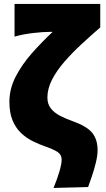

<svg xmlns="http://www.w3.org/2000/svg" viewBox="-20 -753 534 970"><path d="M250.5 196.5Q268.5 153 280 114Q291.5 75 291.5 53.5Q291.5 28.5 271 15Q250.5 1.5 210.5 -12.5Q177 -24 144.5 -40.2Q112 -56.5 85.8 -81.5Q59.5 -106.5 43.5 -144.8Q27.5 -183 27.5 -239Q27.5 -304 58.8 -365Q90 -426 140 -482.8Q190 -539.5 246 -592H230.5Q198 -592 147.8 -586.2Q97.5 -580.5 53.5 -568V-733H486.5V-614.5Q439 -573.5 392 -530Q345 -486.5 305.8 -441.5Q266.5 -396.5 243 -350.8Q219.5 -305 219.5 -260Q219.5 -227 237.2 -204.8Q255 -182.5 285 -167.2Q315 -152 352 -139Q420.5 -114 446.8 -80.8Q473 -47.5 473 6Q473 33 464.2 68.8Q455.5 104.5 444.2 137.8Q433 171 425 192Z"/></svg>

Font: Commissioner Flair ExtraBold
Style: Regular
Weight: 800
Designer: Kostas Bartsokas
Foundry: Kostas Bartsokas
Version: Version 1.000; ttfautohint (v1.8.3)